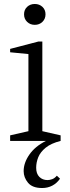

<svg xmlns="http://www.w3.org/2000/svg" viewBox="-20 -709 350 966"><path d="M192 237Q143 237 121 210.5Q99 184 99 152Q99 110 128 68.5Q157 27 211 0H285Q237 12 210 34Q183 56 172.5 82Q162 108 162 135Q162 165 178 181Q194 197 219 197Q230 197 242.5 192.5Q255 188 266 175L282 190Q266 213 243 225Q220 237 192 237ZM31 0V-28L123 -49V-437L31 -446V-463L173 -500H193V-49L285 -28V0ZM155 -584Q132 -584 116.5 -599Q101 -614 101 -637Q101 -660 116.5 -674.5Q132 -689 155 -689Q178 -689 193.5 -674.5Q209 -660 209 -637Q209 -614 193.5 -599Q178 -584 155 -584Z"/></svg>

Font: Manuale Light
Style: Regular
Weight: 300
Designer: Eduardo Tunni / Pablo Cosgaya
Foundry: Eduardo Tunni / Pablo Cosgaya
Version: Version 1.002